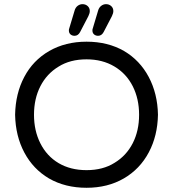

<svg xmlns="http://www.w3.org/2000/svg" viewBox="-20 -893 833 924"><path d="M311.5 -746.1Q311.5 -752 312.5 -753.9L338.9 -841.8Q342.8 -856.4 353.5 -864.7Q364.3 -873 377 -873Q391.6 -873 401.9 -863.8Q412.1 -854.5 412.1 -839.8Q412.1 -829.1 405.3 -815.4L365.2 -738.3Q355.5 -720.7 338.9 -720.7Q327.1 -720.7 319.3 -727.5Q311.5 -734.4 311.5 -746.1ZM424.8 -746.1Q424.8 -752 425.8 -753.9L452.1 -841.8Q456.1 -856.4 466.8 -864.7Q477.5 -873 490.2 -873Q504.9 -873 515.1 -863.8Q525.4 -854.5 525.4 -839.8Q525.4 -829.1 518.6 -815.4L478.5 -738.3Q468.8 -720.7 452.1 -720.7Q440.4 -720.7 432.6 -727.5Q424.8 -734.4 424.8 -746.1ZM215.8 -34.2Q139.6 -79.1 97.2 -158.7Q54.7 -238.3 52.7 -340.8Q54.7 -443.4 96.7 -522.5Q138.7 -602.5 216.8 -647.5Q294.9 -692.4 396.5 -692.4Q499 -692.4 577.1 -647.5Q653.3 -602.5 695.8 -522.5Q738.3 -442.4 740.2 -340.8Q738.3 -239.3 696.3 -160.2Q653.3 -79.1 575.7 -34.2Q498 10.7 396.5 10.7Q293.9 10.7 215.8 -34.2ZM531.2 -109.4Q587.9 -143.6 618.7 -203.6Q649.4 -263.7 649.4 -340.8Q649.4 -417 619.1 -477.5Q587.9 -539.1 530.3 -573.2Q472.7 -607.4 396.5 -607.4Q317.4 -607.4 261.7 -572.3Q205.1 -538.1 174.3 -478Q143.6 -418 143.6 -340.8Q143.6 -264.6 173.8 -204.1Q205.1 -141.6 262.2 -107.9Q319.3 -74.2 396.5 -74.2Q475.6 -74.2 531.2 -109.4Z"/></svg>

Font: jf-openhuninn-1.1
Style: Regular
Weight: 400
Designer: [Kosugi Maru]
      Designed by Motoya company      

      [Varela Round]
      Joe Prince(Latin component); Avraham Co
Foundry: justfont CO.,LTD.
Version: 1.1